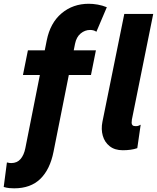

<svg xmlns="http://www.w3.org/2000/svg" viewBox="-76 -794 837 1024"><path d="M579.1 7.3Q536.1 7.3 509 -14.2Q481.9 -35.6 472.2 -70.1Q462.4 -104.5 470.2 -144L586.9 -719.7H741.2L627.4 -156.2Q626 -147.5 626 -139.2Q626 -130.9 630.9 -126Q635.7 -121.1 648.4 -121.1Q657.2 -121.1 664.3 -124Q671.4 -127 674.3 -128.9L656.2 -3.9Q639.6 2 620.1 4.6Q600.6 7.3 579.1 7.3ZM-0.5 210.4Q-10.7 210.4 -25.6 209.2Q-40.5 208 -56.2 203.1L-39.1 72.3Q-31.7 74.2 -26.4 75Q-21 75.7 -16.1 75.7Q15.1 75.7 33.4 54.4Q51.8 33.2 59.1 -3.4L173.3 -578.6Q191.9 -671.9 252.4 -722.9Q313 -773.9 397.5 -773.9Q419.9 -773.9 445.1 -769.5Q470.2 -765.1 493.7 -755.4L438 -624.5Q431.6 -629.4 423.1 -631.8Q414.6 -634.3 404.8 -634.3Q377 -634.3 354.2 -615.5Q331.5 -596.7 324.2 -560.5L209.5 15.1Q190.9 109.4 139.2 159.9Q87.4 210.4 -0.5 210.4ZM46.4 -394 72.8 -525.4H435.5L409.2 -394Z"/></svg>

Font: Reddit Sans ExtraBold
Style: Italic
Weight: 800
Italic angle: -11.25°
Designer: Stephen Hutchings
Version: Version 1.013